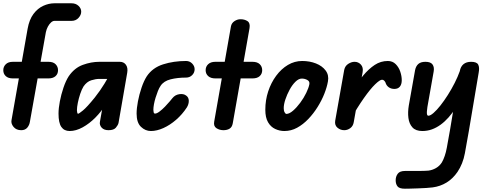

<svg xmlns="http://www.w3.org/2000/svg" viewBox="-22 -792 2992 1168"><path d="M107 0Q77 0 60.5 -20Q44 -40 48 -61L146 -617Q156 -673 181.5 -707Q207 -741 241 -756.5Q275 -772 309 -772H413Q439 -772 455.5 -756.5Q472 -741 472 -721Q472 -701 455.5 -683Q439 -665 413 -665H309Q299 -665 288.5 -655.5Q278 -646 269.5 -630.5Q261 -615 257 -596L160 -52Q157 -31 144 -15.5Q131 0 107 0ZM-2 -365Q-2 -386 13 -401Q28 -416 56 -416H273Q302 -416 316.5 -401Q331 -386 331 -365Q331 -342 315.5 -328.5Q300 -315 273 -315H56Q28 -315 13 -329Q-2 -343 -2 -365Z M402 5Q368 5 351 -20Q334 -45 334 -101Q334 -133 342 -175Q350 -217 364 -258.5Q378 -300 396 -328Q431 -379 482 -397.5Q533 -416 582 -416H685V-312H582Q560 -312 533 -303.5Q506 -295 486 -266Q475 -248 466 -221Q457 -194 451.5 -167Q446 -140 446 -121Q446 -117 447.5 -108.5Q449 -100 453 -100Q458 -100 482.5 -120Q507 -140 554 -198Q588 -241 613.5 -283Q639 -325 662 -366H743Q727 -331 706.5 -296.5Q686 -262 664.5 -228Q643 -194 622 -159Q596 -115 559 -77.5Q522 -40 481 -17.5Q440 5 402 5ZM638 0Q610 0 596 -16Q582 -32 586 -52L630 -299V-416H707Q731 -416 744 -398Q757 -380 752 -350L699 -44Q696 -31 683 -15.5Q670 0 638 0Z M896 5Q862 5 835.5 -20.5Q809 -46 809 -101Q809 -133 817 -175Q825 -217 839 -258.5Q853 -300 871 -328Q906 -380 970 -400.5Q1034 -421 1110 -421Q1132 -421 1147 -405.5Q1162 -390 1162 -371Q1162 -350 1147 -335Q1132 -320 1110 -320Q1058 -320 1016 -309.5Q974 -299 955 -270Q946 -257 938.5 -238Q931 -219 924.5 -198Q918 -177 914.5 -157.5Q911 -138 911 -124Q911 -120 912.5 -110.5Q914 -101 921 -101Q932 -101 948.5 -113.5Q965 -126 981.5 -143Q998 -160 1010.5 -175Q1023 -190 1027 -195Q1043 -215 1068.5 -219Q1094 -223 1110 -211Q1126 -200 1126.5 -179.5Q1127 -159 1115 -139Q1087 -96 1049.5 -63.5Q1012 -31 972 -13Q932 5 896 5Z M1337 0Q1314 0 1295 -12Q1276 -24 1281 -52L1383 -632Q1387 -652 1404.5 -663.5Q1422 -675 1441 -675Q1466 -675 1483.5 -663.5Q1501 -652 1496 -621L1394 -42Q1390 -19 1375 -9.5Q1360 0 1337 0ZM1229 -365Q1229 -387 1244.5 -401.5Q1260 -416 1288 -416H1514Q1543 -416 1558 -401.5Q1573 -387 1573 -365Q1573 -343 1558 -329Q1543 -315 1514 -315H1288Q1260 -315 1244.5 -329Q1229 -343 1229 -365Z M1708 5Q1679 5 1652 -7.5Q1625 -20 1608.5 -48.5Q1592 -77 1592 -124Q1592 -183 1609.5 -236Q1627 -289 1658 -331Q1689 -373 1729.5 -397Q1770 -421 1816 -421Q1862 -421 1900 -406Q1938 -391 1959 -363Q1980 -335 1973 -297Q1967 -262 1951 -221.5Q1935 -181 1910 -141Q1885 -101 1853.5 -68Q1822 -35 1785.5 -15Q1749 5 1708 5ZM1720 -99Q1738 -99 1760.5 -118.5Q1783 -138 1804.5 -167Q1826 -196 1841 -227Q1856 -258 1860 -280Q1863 -297 1847.5 -305.5Q1832 -314 1814 -314Q1795 -314 1775.5 -295Q1756 -276 1740 -246.5Q1724 -217 1714 -187Q1704 -157 1704 -134Q1704 -118 1709.5 -108.5Q1715 -99 1720 -99Z M2377 -251Q2357 -251 2342.5 -261.5Q2328 -272 2323 -290Q2321 -295 2315.5 -301Q2310 -307 2302 -307Q2289 -307 2260 -279Q2231 -251 2191.5 -195Q2152 -139 2104 -55L2116 -239Q2152 -290 2186.5 -331.5Q2221 -373 2257.5 -397Q2294 -421 2337 -421Q2366 -421 2385 -402Q2404 -383 2413 -356Q2422 -329 2422 -304Q2422 -279 2410.5 -265Q2399 -251 2377 -251ZM2072 0Q2049 0 2031 -15Q2013 -30 2017 -57L2072 -367Q2077 -391 2096.5 -403.5Q2116 -416 2135 -416Q2158 -416 2173.5 -399Q2189 -382 2184 -353L2130 -49Q2126 -25 2109 -12.5Q2092 0 2072 0Z M2385 305Q2385 282 2397.5 265Q2410 248 2442 248Q2450 248 2469.5 248Q2489 248 2512.5 248Q2536 248 2555.5 247.5Q2575 247 2584 246Q2608 243 2630 230.5Q2652 218 2666 196Q2686 161 2696 107.5Q2706 54 2716 -4L2775 -359Q2780 -387 2797.5 -401.5Q2815 -416 2844 -416Q2878 -416 2887 -399Q2896 -382 2890 -350L2830 6Q2818 76 2806 140.5Q2794 205 2761 254Q2733 295 2694.5 318.5Q2656 342 2610 348Q2596 350 2571.5 351.5Q2547 353 2520 354Q2493 355 2471.5 355.5Q2450 356 2441 356Q2407 356 2396 341.5Q2385 327 2385 305ZM2547 5Q2507 5 2487 -17Q2467 -39 2462.5 -74.5Q2458 -110 2465 -151L2503 -365Q2508 -390 2523 -403Q2538 -416 2566 -416Q2598 -416 2609.5 -399.5Q2621 -383 2616 -356L2578 -141Q2576 -127 2575 -114.5Q2574 -102 2576 -95Q2578 -88 2584 -88Q2596 -88 2615.5 -105Q2635 -122 2657.5 -150.5Q2680 -179 2702.5 -214.5Q2725 -250 2744 -287.5Q2763 -325 2775 -359L2789 -204Q2771 -168 2750.5 -136Q2730 -104 2707 -78Q2684 -52 2658.5 -33.5Q2633 -15 2605.5 -5Q2578 5 2547 5Z"/></svg>

Font: Edu QLD Beginner
Style: Bold
Weight: 700
Designer: Tina and Corey Anderson
Foundry: Google for Education
Version: Version 1.003